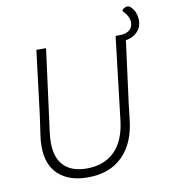

<svg xmlns="http://www.w3.org/2000/svg" viewBox="-85 -841 810 919"><g transform="rotate(-10 319.5 -381.5)"><path d="M596 -768Q610 -768 624.5 -745.5Q639 -723 639 -693Q639 -661 618 -638.5Q597 -616 561 -610L522 -313L513 -235Q501 -120 438 -57.5Q375 5 269 5Q177 5 126 -42.5Q75 -90 75 -178Q75 -207 79 -232L92 -322L131 -639H178L125 -236Q122 -212 122 -189Q122 -115 160 -76.5Q198 -38 271 -38Q355 -38 405.5 -87.5Q456 -137 468 -232L516 -639H536Q566 -639 583 -652.5Q600 -666 600 -691Q600 -719 569 -751L572 -758Q585 -768 596 -768Z"/></g></svg>

Font: Alegreya Sans SC Light
Style: Italic
Weight: 300
Italic angle: -7°
Designer: Juan Pablo del Peral
Foundry: Huerta Tipografica
Version: Version 2.007